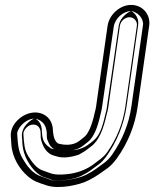

<svg xmlns="http://www.w3.org/2000/svg" viewBox="-20 -723 627 780"><path d="M536 -618 489 -288C479 -221 454 -159 415 -104C398 -81 382 -73 363 -58C338 -38 298 -19 248 -15C194 -10 186 -20 155 -30C129 -38 110 -64 94 -90C78 -117 78 -140 75 -178C74 -194 92 -213 107 -216C130 -221 145 -206 145 -183C145 -171 145 -158 149 -148L152 -139C159 -120 171 -104 188 -95C194 -92 205 -89 209 -88C234 -80 263 -83 295 -93C302 -95 306 -98 313 -102C328 -110 336 -118 350 -128C383 -152 401 -202 413 -257C416 -268 419 -278 420 -288L467 -618C470 -637 487 -653 506 -653C524 -653 539 -637 536 -618ZM417 -618 370 -288C369 -279 366 -271 364 -262C353 -210 337 -179 323 -167C317 -162 309 -156 304 -152C277 -130 241 -133 216 -140C202 -149 197 -169 195 -191C195 -216 186 -238 167 -252C149 -265 127 -269 104 -264C65 -256 20 -216 24 -168C25 -155 26 -144 26 -138C29 -83 60 -35 93 -7C117 14 136 19 169 30C219 47 303 29 341 9C378 -10 388 -20 417 -40C431 -50 443 -64 455 -80C500 -143 528 -213 539 -288L586 -618C593 -664 559 -703 513 -703C467 -703 424 -664 417 -618ZM561 -614 513 -284C503 -213 477 -149 436 -90C416 -62 394 -51 378 -38C349 -15 305 5 250 10C193 15 173 2 148 -6C111 -18 89 -50 73 -77C53 -110 53 -140 50 -176C47 -211 78 -235 102 -240C134 -246 162 -228 168 -197C169 -192 170 -187 170 -182C170 -171 170 -162 172 -156L176 -147C181 -133 188 -124 200 -117C201 -116 210 -114 217 -112C235 -106 258 -108 288 -117C290 -118 292 -119 301 -124C312 -130 320 -137 336 -149C359 -166 377 -209 389 -263V-264C392 -274 394 -283 395 -292L442 -622C447 -653 474 -678 506 -678C539 -678 566 -648 561 -614ZM442 -614C447 -648 480 -678 513 -678H521C548 -674 565 -651 561 -622L514 -292C504 -220 477 -154 435 -94C425 -80 414 -69 403 -61C373 -40 365 -31 330 -13C297 4 216 19 177 6C142 -6 129 -9 109 -26C81 -51 54 -93 51 -139C51 -146 50 -157 49 -170C46 -201 80 -234 109 -240C126 -243 140 -240 152 -231C163 -223 170 -210 170 -190V-189V-188C172 -166 175 -136 202 -119L205 -117L209 -116C237 -108 283 -103 320 -133C323 -136 331 -141 339 -148C361 -167 376 -203 388 -257C390 -265 392 -273 394 -284ZM581 -616C584 -636 574 -678 506 -678C443 -678 425 -641 422 -620L375 -290C374 -280 371 -272 368 -261C356 -206 336 -159 315 -144C298 -132 290 -124 282 -120L272 -115C246 -107 236 -108 231 -110C223 -112 220 -112 218 -113C211 -118 201 -129 196 -144L193 -153C190 -160 190 -172 190 -183C190 -193 188 -203 182 -212C172 -228 138 -248 92 -239C47 -230 28 -201 30 -177C33 -140 33 -114 52 -82C67 -56 84 -23 133 -8C152 -2 187 16 255 10C321 4 369 -20 399 -43C415 -55 437 -68 457 -95C498 -153 523 -216 533 -286ZM462 -616 414 -286C413 -276 410 -267 408 -259C396 -205 384 -172 361 -153C353 -146 345 -140 342 -138C299 -103 231 -108 195 -118L187 -120L182 -124C152 -143 152 -167 150 -189V-190V-191C150 -214 140 -229 131 -236C121 -243 121 -241 119 -241C109 -239 66 -210 69 -169C70 -156 71 -146 71 -139C74 -89 103 -44 131 -20C150 -4 156 -5 193 8C214 15 280 7 311 -9C345 -26 351 -34 382 -56C392 -63 402 -74 413 -89C456 -150 483 -217 494 -290L541 -620C547 -659 515 -678 513 -678C510 -678 468 -659 462 -616Z"/></svg>

Font: AppleStorm
Style: XbdFaxIta
Weight: 800
Foundry: Cannot Into Space Fonts
Version: Version 1.01